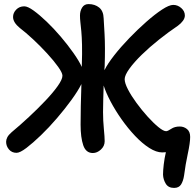

<svg xmlns="http://www.w3.org/2000/svg" viewBox="-20 -736 956 941"><path d="M61 13Q38 13 24 -3.5Q10 -20 10 -41Q10 -52 16 -63.5Q22 -75 37 -88Q78 -122 121.5 -162.5Q165 -203 202.5 -242.5Q240 -282 263 -314.5Q286 -347 286 -365Q286 -379 265 -408.5Q244 -438 211 -474Q178 -510 142 -543.5Q106 -577 77 -599Q44 -626 44 -653Q44 -673 59.5 -689Q75 -705 99 -705Q116 -705 145 -684Q174 -663 209 -629.5Q244 -596 278 -556Q312 -516 339.5 -477Q367 -438 381 -408Q381 -412 381 -415Q383 -476 382 -516.5Q381 -557 378.5 -583Q376 -609 374 -626.5Q372 -644 372 -660Q372 -682 382.5 -699Q393 -716 414 -716Q445 -716 466 -699Q487 -682 488 -646Q489 -630 492.5 -568Q496 -506 493 -411Q492 -406 492 -401Q492 -396 492 -392Q507 -423 539.5 -464.5Q572 -506 613.5 -549Q655 -592 697 -629Q739 -666 774 -689Q809 -712 829 -712Q851 -712 868.5 -696.5Q886 -681 886 -660Q886 -647 876.5 -634Q867 -621 852 -610Q806 -579 759.5 -542Q713 -505 675 -468Q637 -431 614 -399Q591 -367 591 -348Q591 -329 607 -298Q623 -267 649 -231.5Q675 -196 703.5 -164.5Q732 -133 756.5 -113Q781 -93 794 -93Q802 -93 819 -104.5Q836 -116 861 -116Q881 -116 896.5 -103.5Q912 -91 912 -65Q912 -36 900.5 17Q889 70 882 125Q878 151 867.5 168Q857 185 833 185Q805 185 792.5 164.5Q780 144 779 120Q779 100 782.5 70Q786 40 793 10Q785 11 775 11Q746 11 711.5 -11Q677 -33 642 -70Q607 -107 576 -151Q545 -195 522 -238.5Q499 -282 488 -317Q487 -280 486 -248Q485 -216 485 -187Q485 -145 489 -104.5Q493 -64 493 -44Q493 -20 474.5 -3Q456 14 435 14Q401 14 388 -24Q375 -62 375 -125Q375 -163 376 -217Q377 -271 379 -324Q362 -290 330 -246Q298 -202 259 -156.5Q220 -111 180.5 -73Q141 -35 109.5 -11Q78 13 61 13Z"/></svg>

Font: Shantell Sans Normal
Style: Regular
Weight: 500
Designer: Stephen Nixon, Anya Danilova, Shantell Martin
Foundry: Arrow Type
Version: Version 1.009;[a7da0bfa3]